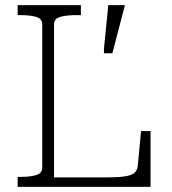

<svg xmlns="http://www.w3.org/2000/svg" viewBox="-20 -730 671 750"><path d="M296 -710H49V-671H60Q97 -671 121 -664Q145 -657 145 -635V-75Q145 -53 121 -46Q97 -39 60 -39H49V0H568V-218H531L518 -81Q516 -63 503.5 -53.5Q491 -44 464 -40.5Q437 -37 394 -37H191V-635Q191 -657 215 -664Q239 -671 280 -671H296ZM419 -522 468 -710H403L386 -539V-522Z"/></svg>

Font: Roboto Serif Thin
Style: Regular
Weight: 250
Designer: Greg Gazdowicz
Foundry: Commercial Type
Version: Version 1.004